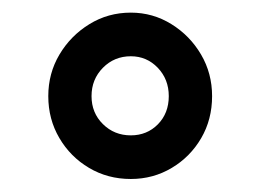

<svg xmlns="http://www.w3.org/2000/svg" viewBox="-20 -741 406 301"><path d="M185.1 -460.4Q148.9 -460.4 119.6 -477.8Q90.3 -495.1 73 -524.7Q55.7 -554.2 55.7 -590.3Q55.7 -626 73.2 -655.5Q90.8 -685.1 120.1 -703.1Q149.4 -721.2 185.1 -721.2Q219.7 -721.2 248.8 -703.1Q277.8 -685.1 295.2 -655.5Q312.5 -626 312.5 -590.3Q312.5 -553.7 295.4 -524.4Q278.3 -495.1 249.3 -477.8Q220.2 -460.4 185.1 -460.4ZM185.1 -528.8Q210.4 -528.8 227.5 -546.1Q244.6 -563.5 244.6 -590.3Q244.6 -616.7 227.3 -634.8Q210 -652.8 185.1 -652.8Q159.2 -652.8 141.4 -634.8Q123.5 -616.7 123.5 -590.3Q123.5 -564 141.4 -546.4Q159.2 -528.8 185.1 -528.8Z"/></svg>

Font: Roboto Slab LO Medium
Style: Regular
Weight: 500
Designer: Google
Version: Version 2.000